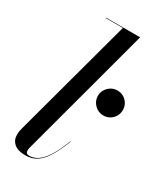

<svg xmlns="http://www.w3.org/2000/svg" viewBox="-190 -827 783 914"><g transform="rotate(30 201.0 -370.0)"><path d="M108 10Q66.5 10 45.5 -8Q24.5 -26 24.5 -55Q24.5 -66 26 -75.2Q27.5 -84.5 29.5 -91.5L207 -747.5H112.5V-750H300.5L107.5 -31.5Q106.5 -27.5 106 -23.2Q105.5 -19 105.5 -16Q105.5 2.5 124 2.5Q149 2.5 171.5 -12.5Q194 -27.5 216 -62.2Q238 -97 260.5 -155.5L262.5 -154.5Q240.5 -98 218.2 -61.5Q196 -25 169.5 -7.5Q143 10 108 10ZM334.5 -340Q315.5 -340 300 -349.2Q284.5 -358.5 275 -374Q265.5 -389.5 265.5 -408.5Q265.5 -427.5 275 -443Q284.5 -458.5 300 -467.8Q315.5 -477 334.5 -477Q353.5 -477 369 -467.8Q384.5 -458.5 393.5 -443Q402.5 -427.5 402.5 -408.5Q402.5 -389.5 393.5 -374Q384.5 -358.5 369 -349.2Q353.5 -340 334.5 -340Z"/></g></svg>

Font: Bodoni Moda 72pt Medium
Style: Italic
Weight: 500
Italic angle: -13°
Designer: Owen Earl
Foundry: indestructible type
Version: Version 2.004